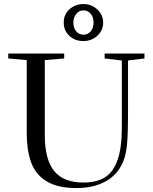

<svg xmlns="http://www.w3.org/2000/svg" viewBox="-20 -932 767 965"><path d="M399.4 -725.6Q356 -725.6 328.1 -752.2Q300.3 -778.8 300.3 -818.8Q300.3 -859.4 329.3 -885.5Q358.4 -911.6 399.4 -911.6Q440.9 -911.6 469.7 -884Q498.5 -856.4 498.5 -818.8Q498.5 -778.8 469 -752.2Q439.5 -725.6 399.4 -725.6ZM399.4 -757.8Q422.9 -757.8 436.5 -775.1Q450.2 -792.5 450.2 -818.8Q450.2 -846.2 435.8 -863Q421.4 -879.9 399.4 -879.9Q376.5 -879.9 362.5 -861.3Q348.6 -842.8 348.6 -818.8Q348.6 -792 363 -774.9Q377.4 -757.8 399.4 -757.8ZM364.3 13.2Q269 13.2 212.9 -21.5Q157.2 -56.2 135.7 -117.7Q114.3 -179.2 114.3 -264.2V-629.9L21.5 -638.2V-663.1H302.7V-638.2L205.1 -629.9V-253.9Q205.1 -130.4 252.2 -72.5Q299.3 -14.6 398.9 -14.6Q465.8 -14.6 507.3 -40.5Q548.8 -66.4 570.6 -127.4Q592.3 -188.5 592.3 -289.1V-627.9L505.9 -638.2V-663.1H706.1V-638.2L623.5 -627.9V-357.9Q623.5 -266.1 618.9 -212.4Q614.3 -158.7 601.1 -125Q574.7 -56.6 513.2 -21.7Q451.7 13.2 364.3 13.2Z"/></svg>

Font: Elstob
Style: Regular
Weight: 400
Designer: Peter S. Baker
Version: Version 1.015